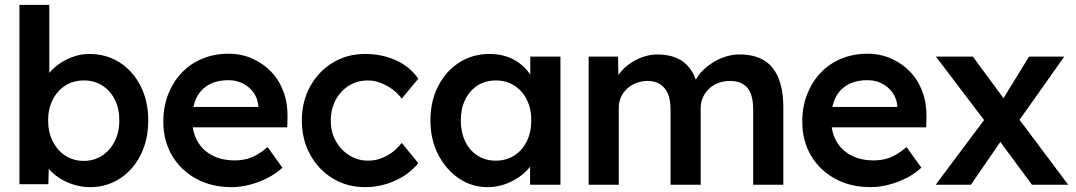

<svg xmlns="http://www.w3.org/2000/svg" viewBox="-20 -760 4426 790"><path d="M153 -115 182 -128 179 -2H60V-740H183V-405L161 -415Q166 -439 183.5 -460.5Q201 -482 227 -499.5Q253 -517 284 -527.5Q315 -538 347 -538Q418 -538 472.5 -503Q527 -468 558.5 -406Q590 -344 590 -265Q590 -185 559 -123Q528 -61 473.5 -25.5Q419 10 351 10Q316 10 282.5 -0.5Q249 -11 222 -29Q195 -47 177 -69.5Q159 -92 153 -115ZM471 -265Q471 -313 452.5 -350Q434 -387 401 -408Q368 -429 325 -429Q282 -429 249 -408Q216 -387 197 -350Q178 -313 178 -265Q178 -216 197 -178.5Q216 -141 249 -119.5Q282 -98 325 -98Q367 -98 400 -119.5Q433 -141 452 -178.5Q471 -216 471 -265Z M652 -259Q652 -321 672 -372Q692 -423 727.5 -460.5Q763 -498 812.5 -518.5Q862 -539 921 -539Q973 -539 1018 -519Q1063 -499 1096 -464.5Q1129 -430 1146.5 -382.5Q1164 -335 1163 -279L1162 -236H735L712 -320H1059L1043 -303V-325Q1040 -356 1023 -379.5Q1006 -403 979.5 -416.5Q953 -430 921 -430Q872 -430 838.5 -411Q805 -392 788 -356.5Q771 -321 771 -268Q771 -217 792.5 -179Q814 -141 853.5 -120.5Q893 -100 946 -100Q983 -100 1014 -112Q1045 -124 1081 -155L1142 -70Q1115 -45 1080.5 -27.5Q1046 -10 1008 0Q970 10 933 10Q850 10 786.5 -25Q723 -60 687.5 -120.5Q652 -181 652 -259Z M1222 -264Q1222 -342 1256 -404Q1290 -466 1349 -502Q1408 -538 1482 -538Q1553 -538 1611 -511Q1669 -484 1701 -436L1633 -354Q1618 -375 1595 -392Q1572 -409 1546 -419Q1520 -429 1494 -429Q1450 -429 1415.5 -407.5Q1381 -386 1361 -348.5Q1341 -311 1341 -264Q1341 -217 1361.5 -180Q1382 -143 1417 -121Q1452 -99 1495 -99Q1521 -99 1545.5 -107.5Q1570 -116 1592 -132Q1614 -148 1633 -172L1701 -89Q1667 -45 1607.5 -17.5Q1548 10 1482 10Q1408 10 1349 -26Q1290 -62 1256 -124Q1222 -186 1222 -264Z M1751 -265Q1751 -344 1783 -406Q1815 -468 1870 -503Q1925 -538 1994 -538Q2034 -538 2067 -526.5Q2100 -515 2125 -494Q2150 -473 2166.5 -446Q2183 -419 2189 -388L2162 -395V-527H2286V0H2161V-126L2190 -131Q2183 -104 2164.5 -78.5Q2146 -53 2118.5 -33.5Q2091 -14 2057.5 -2Q2024 10 1986 10Q1921 10 1868 -26Q1815 -62 1783 -124Q1751 -186 1751 -265ZM2166 -265Q2166 -313 2147.5 -350Q2129 -387 2096 -408Q2063 -429 2020 -429Q1977 -429 1944.5 -408Q1912 -387 1894 -350Q1876 -313 1876 -265Q1876 -216 1894 -178.5Q1912 -141 1944.5 -120Q1977 -99 2020 -99Q2063 -99 2096 -120Q2129 -141 2147.5 -178.5Q2166 -216 2166 -265Z M2402 0V-527H2523L2525 -421L2505 -413Q2514 -439 2532 -461.5Q2550 -484 2575 -500.5Q2600 -517 2628 -526.5Q2656 -536 2685 -536Q2728 -536 2761.5 -522.5Q2795 -509 2817.5 -480Q2840 -451 2851 -406L2832 -410L2840 -426Q2851 -450 2871 -469.5Q2891 -489 2916 -504.5Q2941 -520 2968.5 -528Q2996 -536 3023 -536Q3083 -536 3123 -512Q3163 -488 3183 -439Q3203 -390 3203 -318V0H3079V-310Q3079 -350 3068.5 -376Q3058 -402 3036.5 -414.5Q3015 -427 2983 -427Q2958 -427 2935.5 -418.5Q2913 -410 2897 -394.5Q2881 -379 2872 -359Q2863 -339 2863 -315V0H2739V-311Q2739 -349 2728 -374.5Q2717 -400 2696 -413.5Q2675 -427 2645 -427Q2620 -427 2598 -418.5Q2576 -410 2560 -395Q2544 -380 2535 -360Q2526 -340 2526 -316V0Z M3281 -259Q3281 -321 3301 -372Q3321 -423 3356.5 -460.5Q3392 -498 3441.5 -518.5Q3491 -539 3550 -539Q3602 -539 3647 -519Q3692 -499 3725 -464.5Q3758 -430 3775.5 -382.5Q3793 -335 3792 -279L3791 -236H3364L3341 -320H3688L3672 -303V-325Q3669 -356 3652 -379.5Q3635 -403 3608.5 -416.5Q3582 -430 3550 -430Q3501 -430 3467.5 -411Q3434 -392 3417 -356.5Q3400 -321 3400 -268Q3400 -217 3421.5 -179Q3443 -141 3482.5 -120.5Q3522 -100 3575 -100Q3612 -100 3643 -112Q3674 -124 3710 -155L3771 -70Q3744 -45 3709.5 -27.5Q3675 -10 3637 0Q3599 10 3562 10Q3479 10 3415.5 -25Q3352 -60 3316.5 -120.5Q3281 -181 3281 -259Z M4226 0 4096 -176 3975 0H3830L4029 -266L3831 -527H3983L4109 -356L4214 -527H4359L4175 -267L4375 0Z"/></svg>

Font: Our Lexend Medium
Style: Regular
Weight: 500
Designer: Bonnie Shaver-Troup, Thomas Jockin
Foundry: Lexend
Version: Version 1.007